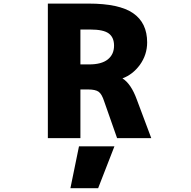

<svg xmlns="http://www.w3.org/2000/svg" viewBox="-20 -752 1040 1048"><path d="M418.9 -263.7V2H241.2V-732.4H463.9Q630.9 -732.4 707 -679.7Q783.2 -627 783.2 -520.5Q783.2 -453.1 743.2 -397.5Q704.1 -344.7 648.4 -324.2Q695.3 -294.9 726.6 -209L805.7 2H619.1L548.8 -198.2Q536.1 -238.3 518.6 -251Q501 -263.7 460.9 -263.7ZM364.3 275.4 411.1 46.9H604.5L515.6 275.4ZM473.6 -590.8H418.9V-400.4H466.8Q534.2 -400.4 568.4 -427.7Q602.5 -455.1 602.5 -502.9Q602.5 -547.9 573.7 -569.3Q544.9 -590.8 473.6 -590.8Z"/></svg>

Font: Gen Shin Gothic Monospace Heavy
Style: Bold
Weight: 800
Designer: [Source Han Sans]
Ryoko NISHIZUKA  (kana & ideographs); Paul D. Hunt (Latin, Greek & Cyrillic); Wenlong ZHANG  (bopomofo
Version: Version 1.002.20150607